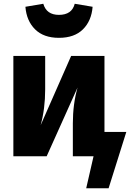

<svg xmlns="http://www.w3.org/2000/svg" viewBox="-20 -830 691 1020"><path d="M293 -629Q212 -629 166.5 -674Q121 -719 115 -794L210 -810Q227 -751 293 -751Q362 -751 377 -810L472 -794Q466 -719 420.5 -674Q375 -629 293 -629ZM535 -129H651L557 170H438L477 0H367V-175Q367 -277 392 -365L228 0H51V-533H220V-355Q220 -252 196 -165L358 -533H535Z"/></svg>

Font: FiraGO ExtraBold
Style: Regular
Weight: 800
Designer: bBox Type
Foundry: bBox Type GmbH
Version: Version 1.001;PS 001.001;hotconv 1.0.88;makeotf.lib2.5.64775